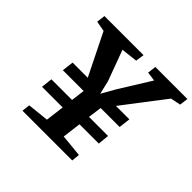

<svg xmlns="http://www.w3.org/2000/svg" viewBox="-176 -949 1150 1150"><g transform="rotate(45 399.5 -374.0)"><path d="M158.5 -416H287L155.5 -681.5L89.5 -693.5L96.5 -748H427.5L419.5 -693.5L315.5 -681.5L387.5 -486.5L407.5 -401L456 -486.5L579.5 -685.5L521 -693.5L527.5 -748H799L792 -693.5L728 -680.5L525.5 -416H639.5L630.5 -342.5H470L458 -255.5H619.5L612.5 -184H449L434 -65.5L576.5 -51.5L571.5 0H150L156 -51.5L291.5 -65.5L306.5 -184H131.5L139.5 -255.5H314.5L325.5 -342.5H149.5Z"/></g></svg>

Font: Merriweather Black
Style: Italic
Weight: 900
Italic angle: -7.8°
Designer: Eben Sorkin
Foundry: Eben Sorkin
Version: Version 2.200;gftools[0.9.31]